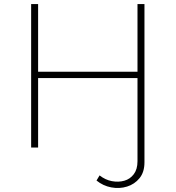

<svg xmlns="http://www.w3.org/2000/svg" viewBox="-20 -720 858 937"><path d="M451 161 466 136Q494 158 526 164Q558 170 586.5 162Q615 154 633 130Q651 106 651 67V-339H166V0H132V-700H166V-370H651V-700H685V72Q685 120 661 149.5Q637 179 600 190.5Q563 202 523 194.5Q483 187 451 161Z"/></svg>

Font: Montserrat ExtraLight
Style: Regular
Weight: 200
Designer: Julieta Ulanovsky
Foundry: Julieta Ulanovsky
Version: Version 9.000; ttfautohint (v1.8.4.7-5d5b)